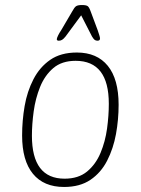

<svg xmlns="http://www.w3.org/2000/svg" viewBox="-20 -738 560 764"><path d="M235 6Q154 6 111 -46.5Q68 -99 68 -199Q68 -258 78 -316Q88 -374 113 -422.5Q138 -471 180 -500Q222 -529 286 -529Q366 -529 409 -476Q452 -423 452 -321Q452 -262 441.5 -204.5Q431 -147 406.5 -99Q382 -51 340 -22.5Q298 6 235 6ZM237 -27Q292 -27 326.5 -55.5Q361 -84 380 -129.5Q399 -175 406 -226.5Q413 -278 413 -325Q413 -496 281 -496Q226 -496 192 -467Q158 -438 139.5 -392Q121 -346 114 -294.5Q107 -243 107 -198Q107 -27 237 -27ZM214 -576Q206 -576 206 -582Q206 -586 211 -596.5Q216 -607 223 -617L267 -692Q276 -709 283 -713.5Q290 -718 306 -718Q323 -718 329 -713.5Q335 -709 341 -692L369 -617Q372 -608 375 -598.5Q378 -589 378 -585Q378 -576 368 -576Q361 -576 356.5 -579.5Q352 -583 346 -593L303 -677L241 -593Q233 -583 227 -579.5Q221 -576 214 -576Z"/></svg>

Font: Asap Semi Condensed Semi Condensed Thin
Style: Italic
Weight: 100
Width: 4
Italic angle: -6°
Designer: Pablo Cosgaya
Foundry: Omnibus-Type
Version: Version 3.001; ttfautohint (v1.8.4.7-5d5b)